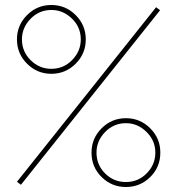

<svg xmlns="http://www.w3.org/2000/svg" viewBox="-20 -740 710 770"><path d="M88.5 -484.5Q48 -525 48 -582Q48 -639 88.5 -679.5Q129 -720 186 -720Q243 -720 283.5 -679.5Q324 -639 324 -582Q324 -525 283.5 -484.5Q243 -444 186 -444Q129 -444 88.5 -484.5ZM48 -11 606 -711 622 -699 64 1ZM304 -582Q304 -631 268.5 -665.5Q233 -700 186 -700Q137 -700 102.5 -664.5Q68 -629 68 -582Q68 -533 103 -498.5Q138 -464 186 -464Q235 -464 269.5 -499.5Q304 -535 304 -582ZM347 -128Q347 -185 387.5 -225.5Q428 -266 485 -266Q542 -266 582.5 -225.5Q623 -185 623 -128Q623 -70 582.5 -30Q542 10 485 10Q428 10 387.5 -30Q347 -70 347 -128ZM485 -246Q436 -246 401.5 -210.5Q367 -175 367 -128Q367 -79 401.5 -44.5Q436 -10 485 -10Q534 -10 568.5 -45Q603 -80 603 -128Q603 -176 567.5 -211Q532 -246 485 -246Z"/></svg>

Font: Raleway-v4020 Thin
Style: Regular
Weight: 250
Designer: Matt McInerney, Pablo Impallari, Rodrigo Fuenzalida
Foundry: Matt McInerney, Pablo Impallari, Rodrigo Fuenzalida
Version: Version 4.020;PS 004.020;hotconv 1.0.88;makeotf.lib2.5.64775